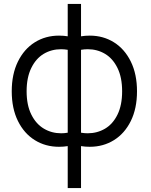

<svg xmlns="http://www.w3.org/2000/svg" viewBox="-20 -736 774 981"><path d="M326 10.5Q305 14 281.5 14Q212.5 14 157.8 -20Q103 -54 71.5 -118Q40 -182 40 -269.5Q40 -357 71.5 -421.2Q103 -485.5 157.8 -519.8Q212.5 -554 281.5 -554Q305 -554 326 -550.5V-716H394V-550.5Q415 -554 438.5 -554Q507.5 -554 562.2 -519.8Q617 -485.5 648.5 -421.2Q680 -357 680 -269.5Q680 -182 648.5 -118Q617 -54 562.2 -20Q507.5 14 438.5 14Q415 14 394 10.5V225H326ZM326 -481.5Q308.5 -484.5 292 -484.5Q243 -484.5 203.2 -460.8Q163.5 -437 139.8 -388.5Q116 -340 116 -269.5Q116 -199 140 -150.8Q164 -102.5 204 -78.8Q244 -55 292.5 -55Q309.5 -55 326 -58ZM394 -58Q411.5 -55 428 -55Q476.5 -55 516.5 -78.5Q556.5 -102 580.2 -150.2Q604 -198.5 604 -269.5Q604 -340.5 580.2 -388.8Q556.5 -437 516.8 -460.8Q477 -484.5 428.5 -484.5Q411 -484.5 394 -481.5Z"/></svg>

Font: CCSD_manrope
Style: Regular
Weight: 400
Designer: Mikhail Sharanda
Foundry: Mikhail Sharanda
Version: Version 4.503